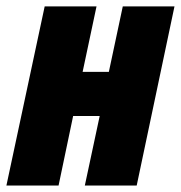

<svg xmlns="http://www.w3.org/2000/svg" viewBox="-33 -573 559 593"><path d="M-13.2 0 105 -553.2H265.1L222.2 -351.1H303.2L346.2 -553.2H505.9L389.2 0H229L274.9 -214.8H192.9L147.9 0Z"/></svg>

Font: Open Sans Condensed ExtraBold
Style: Italic
Weight: 800
Width: 3
Italic angle: -12°
Designer: Monotype Design Team
Foundry: Monotype Imaging Inc.
Version: Version 3.003; ttfautohint (v1.8.4)